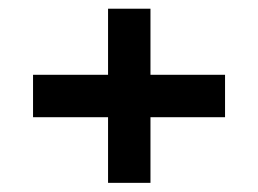

<svg xmlns="http://www.w3.org/2000/svg" viewBox="-20 -488 578 430"><path d="M54 -225.5V-320.5H484V-225.5ZM222 -468.5H317V-78.5H222Z"/></svg>

Font: Mohave Light Medium
Style: Regular
Weight: 500
Version: Version 2.003